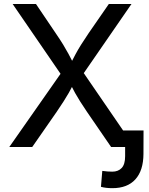

<svg xmlns="http://www.w3.org/2000/svg" viewBox="-20 -748 756 977"><path d="M27.3 0 314.5 -410.2V-334L44.4 -727.5H163.1L263.7 -578.6Q287.1 -544.4 301.8 -520.3Q316.4 -496.1 328.9 -473.1Q341.3 -450.2 356.9 -419.4H336.9Q352.5 -449.7 364.7 -472.7Q377 -495.6 392.3 -520Q407.7 -544.4 430.7 -578.6L533.7 -727.5H648.9L380.4 -338.4V-413.6L664.1 0H545.4L422.4 -179.2Q401.9 -209.5 388.2 -231.2Q374.5 -252.9 362.5 -274.2Q350.6 -295.4 335.9 -324.7H356.4Q342.3 -296.9 330.1 -275.6Q317.9 -254.4 303.7 -232.2Q289.6 -210 268.6 -179.2L144 0ZM551.8 209.5Q535.6 209.5 520.8 207.8Q505.9 206.1 493.7 202.6L500.5 121.6Q513.2 123.5 526.4 124.5Q539.6 125.5 551.3 125.5Q581.5 125.5 599.1 106.9Q616.7 88.4 616.7 46.9V0H576.7V-84H710.4L710 35.6Q709.5 119.6 668.9 164.6Q628.4 209.5 551.8 209.5Z"/></svg>

Font: Inter Cardless
Style: Regular
Weight: 400
Designer: Rasmus Andersson
Foundry: rsms
Version: Version 4.001;git-9221beed3